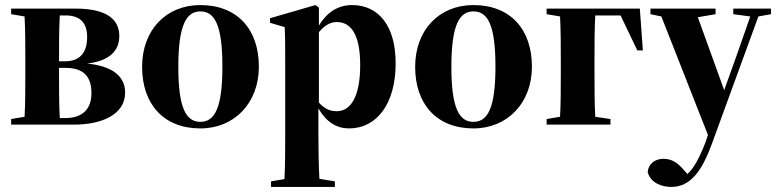

<svg xmlns="http://www.w3.org/2000/svg" viewBox="-20 -492 3071 758"><path d="M213 -207V-224H238C307 -224 341 -193 341 -124C341 -59 303 -26 239 -26H216C213 -78 213 -151 213 -207ZM24 0H272C381 0 474 -39 474 -127C474 -192 421 -232 324 -241C415 -252 451 -293 451 -350C451 -410 409 -458 279 -458H24V-436L77 -427C80 -375 80 -305 80 -251V-207C80 -153 80 -82 77 -31L24 -22ZM240 -431C292 -431 324 -406 324 -346C324 -281 293 -250 236 -250H213V-251C213 -307 213 -379 216 -431Z M771 15C904 15 1002 -84 1002 -229C1002 -376 917 -472 771 -472C636 -472 541 -374 541 -228C541 -82 625 15 771 15ZM771 -11C716 -11 684 -62 684 -228C684 -394 716 -447 771 -447C827 -447 858 -395 858 -229C858 -64 827 -11 771 -11Z M1050 246H1302V224L1241 214C1238 162 1237 92 1237 36V-64C1269 -9 1310 15 1358 15C1468 15 1542 -83 1542 -242C1542 -392 1473 -472 1370 -472C1312 -472 1269 -441 1239 -391V-462L1225 -472L1046 -420V-402L1104 -385C1106 -340 1106 -302 1106 -240V36C1106 92 1106 163 1103 215L1050 224ZM1309 -405C1364 -405 1402 -359 1402 -235C1402 -106 1362 -53 1310 -53C1280 -53 1261 -63 1239 -87V-365C1259 -389 1282 -405 1309 -405Z M1849 15C1982 15 2080 -84 2080 -229C2080 -376 1995 -472 1849 -472C1714 -472 1619 -374 1619 -228C1619 -82 1703 15 1849 15ZM1849 -11C1794 -11 1762 -62 1762 -228C1762 -394 1794 -447 1849 -447C1905 -447 1936 -395 1936 -229C1936 -64 1905 -11 1849 -11Z M2138 -436 2191 -427C2194 -375 2194 -305 2194 -251V-207C2194 -153 2194 -82 2191 -31L2138 -22V0H2390V-22L2330 -31C2327 -82 2327 -153 2327 -207V-251C2327 -307 2327 -379 2330 -431H2430L2496 -293H2518L2506 -458H2138Z M2875 -436 2942 -427 2891 -281 2839 -136 2735 -424 2805 -436V-458H2548V-436L2591 -427L2775 41L2764 73C2739 136 2719 172 2694 195L2683 183C2653 146 2628 135 2599 135C2564 135 2540 156 2537 187C2548 231 2594 246 2630 246C2706 246 2751 183 2790 77L2974 -427L3024 -436V-458H2875Z"/></svg>

Font: Source Serif 4 Display
Style: Bold
Weight: 700
Designer: Frank Grießhammer
Foundry: Adobe Systems Incorporated
Version: Version 4.004;hotconv 1.0.117;makeotfexe 2.5.65602